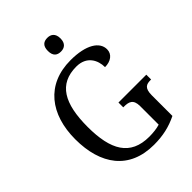

<svg xmlns="http://www.w3.org/2000/svg" viewBox="-261 -1049 1185 1185"><g transform="rotate(-45 331.5 -456.5)"><path d="M373 -803C402 -803 428 -818 428 -863C428 -908 402 -923 373 -923C341 -923 318 -908 318 -863C318 -818 341 -803 373 -803ZM372 10C452 10 515 -5 578 -36V-216C578 -280 604 -288 639 -288H644V-330H401V-288H407C448 -288 480 -280 480 -220V-58C455 -50 421 -46 387 -46C221 -46 160 -157 160 -358C160 -562 221 -671 374 -671C464 -671 497 -604 497 -543C547 -543 584 -569 584 -612C584 -676 513 -724 377 -724C164 -724 52 -574 52 -358C52 -137 157 10 372 10Z"/></g></svg>

Font: Noto Serif Ethiopic SmCn
Style: Regular
Weight: 400
Width: 4
Designer: Monotype Design Team
Foundry: Monotype Imaging Inc.
Version: Version 2.102